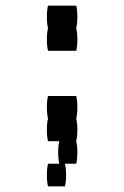

<svg xmlns="http://www.w3.org/2000/svg" viewBox="-20 -500 440 680"><path d="M250 -400Q254 -384 254 -360Q254 -337 250 -320H150Q146 -337 146 -360Q146 -384 150 -400Q146 -417 146 -440Q146 -464 150 -480H250Q254 -464 254 -440Q254 -417 250 -400ZM254 -120Q254 -97 250 -80Q254 -64 254 -40Q254 -17 250 0Q254 16 254 40Q254 63 250 80H210Q214 96 214 120Q214 143 210 160H150Q146 143 146 120Q146 96 150 80H190Q186 63 186 40Q186 16 190 0H150Q146 -17 146 -40Q146 -64 150 -80Q146 -97 146 -120Q146 -144 150 -160H250Q254 -144 254 -120Z"/></svg>

Font: VT323
Style: Regular
Weight: 400
Monospace: yes
Designer: Peter Hull
Version: Version 2.000